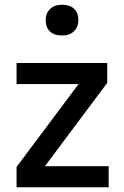

<svg xmlns="http://www.w3.org/2000/svg" viewBox="-20 -791 524 811"><path d="M50 0V-86L321 -448V-436H50V-525H433V-441L166 -84L162 -89H439V0ZM242 -641Q209 -641 191 -658Q173 -675 173 -706Q173 -735 191.5 -753Q210 -771 242 -771Q275 -771 293 -754Q311 -737 311 -706Q311 -677 292.5 -659Q274 -641 242 -641Z"/></svg>

Font: Lexend Medium
Style: Regular
Weight: 500
Designer: Bonnie Shaver-Troup, Thomas Jockin
Foundry: Lexend
Version: Version 1.005